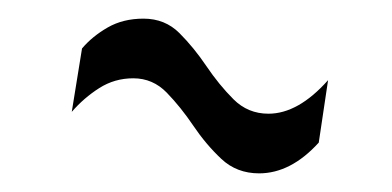

<svg xmlns="http://www.w3.org/2000/svg" viewBox="-20 -401 421 206"><path d="M322 -248Q292 -215 258 -215Q234 -215 217.5 -230.5Q201 -246 187.5 -266Q174 -286 159 -301.5Q144 -317 123 -317Q103 -317 86.5 -306.5Q70 -296 57 -281L68 -349Q79 -362 95.5 -371.5Q112 -381 134 -381Q157 -381 172.5 -365.5Q188 -350 201.5 -330Q215 -310 230.5 -294.5Q246 -279 268 -279Q300 -279 332 -315Z"/></svg>

Font: Georama Condensed
Style: Italic
Weight: 400
Width: 3
Italic angle: -9°
Designer: Jean-Baptiste Levee
Foundry: Production Type
Version: Version 1.000